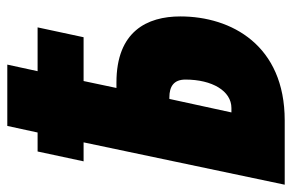

<svg xmlns="http://www.w3.org/2000/svg" viewBox="-162 -643 800 526"><g transform="rotate(-90 238.0 -380.0)"><path d="M-5 0H171C377 0 456 -146 456 -286C456 -377 415 -461 275 -461H260L279 -551H399L426 -677H306L324 -760H156L138 -677H86L59 -551H111ZM193 -146 230 -316H234C264 -316 283 -304 283 -272C283 -199 252 -146 205 -146Z"/></g></svg>

Font: Noto Sans UI Condensed Black
Style: Italic
Weight: 900
Width: 3
Italic angle: -192°
Designer: Monotype Design Team
Foundry: Monotype Imaging Inc.
Version: Version 1.901